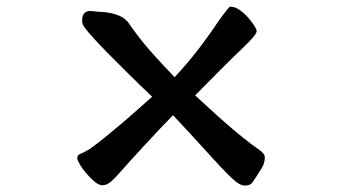

<svg xmlns="http://www.w3.org/2000/svg" viewBox="-20 -501 1040 576"><path d="M226.6 -432.6Q226.6 -436.5 226.6 -442.9Q226.6 -449.2 229 -455.1Q231.4 -460.9 237.3 -464.8Q243.2 -468.8 255.9 -467.8Q269.5 -465.8 283.7 -465.3Q297.9 -464.8 312 -461.9Q326.2 -459 339.4 -453.1Q352.5 -447.3 363.3 -435.5Q398.4 -384.8 432.6 -346.2Q466.8 -307.6 503.9 -269.5Q544.9 -313.5 577.6 -356.4Q610.4 -399.4 636.7 -439.5Q645.5 -451.2 653.3 -461.9Q661.1 -472.7 668.9 -480.5Q680.7 -482.4 694.8 -473.6Q709 -464.8 721.2 -451.7Q733.4 -438.5 741.7 -425.8Q750 -413.1 750 -407.2Q750 -396.5 704.6 -353.5Q659.2 -310.5 565.4 -214.8Q587.9 -194.3 612.8 -171.4Q637.7 -148.4 663.1 -126.5Q688.5 -104.5 712.9 -85Q737.3 -65.4 758.8 -50.8Q765.6 -45.9 770 -40.5Q774.4 -35.2 774.4 -29.3Q774.4 -12.7 766.1 1.5Q757.8 15.6 750 27.3Q743.2 38.1 736.8 46.9Q730.5 55.7 713.9 55.7Q702.1 55.7 686.5 43Q670.9 30.3 646 3.9Q621.1 -22.5 585.4 -62Q549.8 -101.6 499 -155.3Q482.4 -138.7 459 -113.8Q435.5 -88.9 411.1 -62.5Q386.7 -36.1 364.7 -11.7Q342.8 12.7 329.1 28.3Q315.4 43 306.2 48.8Q296.9 54.7 287.1 54.7Q276.4 54.7 263.7 43.9Q251 33.2 239.3 19.5Q227.5 5.9 219.7 -7.3Q211.9 -20.5 211.9 -25.4Q211.9 -31.2 213.9 -34.2Q215.8 -37.1 220.2 -39.1Q224.6 -41 231 -43.9Q237.3 -46.9 247.1 -52.7Q268.6 -67.4 294.9 -88.9Q321.3 -110.4 347.7 -132.8Q374 -155.3 397.5 -176.3Q420.9 -197.3 436.5 -210.9Q404.3 -241.2 367.7 -277.3Q331.1 -313.5 299.8 -345.2Q268.6 -377 248 -400.9Q227.5 -424.8 226.6 -432.6Z"/></svg>

Font: JasonHandwriting1
Style: Regular
Weight: 400
Version: Version 1.48.20